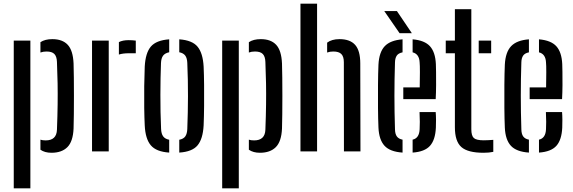

<svg xmlns="http://www.w3.org/2000/svg" viewBox="-20 -820 3106 1040"><path d="M199 -63.5Q209.5 -59.5 227.5 -59.5Q286.5 -59.5 288.5 -117.5Q291.5 -195.5 292.2 -255.2Q293 -315 292 -369.2Q291 -423.5 288.5 -484.5Q287.5 -514 274.5 -527.5Q261.5 -541 232 -541Q213.5 -541 199 -535.5V-591.5Q223.5 -608 263.5 -608Q318.5 -608 347 -577.2Q375.5 -546.5 378.5 -476Q379.5 -446 380 -399.2Q380.5 -352.5 380.5 -300.5Q380.5 -248.5 380 -201.5Q379.5 -154.5 378.5 -124Q375.5 -53.5 345 -23Q314.5 7.5 259 7.5Q222.5 7.5 199 -9ZM54.5 200V-600H144.5V200Z M624 -524.5V-592Q644.5 -602.5 677 -602.5Q697 -602.5 715.5 -600V-531.5H678Q645.5 -531.5 624 -524.5ZM478.5 0V-600H569V0Z M764 -140.5Q762 -179.5 761.2 -236.5Q760.5 -293.5 761.2 -353.2Q762 -413 764 -459.5Q768 -533.5 797.2 -567.8Q826.5 -602 896.5 -607V-537Q873 -532 863 -518Q853 -504 852 -478Q849 -400.5 848.8 -306.8Q848.5 -213 852.5 -122.5Q853.5 -96 863.5 -81.8Q873.5 -67.5 896.5 -63V6.5Q826.5 2 797 -32.8Q767.5 -67.5 764 -140.5ZM951 6.5V-63Q974.5 -67.5 984 -81.8Q993.5 -96 994.5 -121Q998 -211.5 998.2 -299Q998.5 -386.5 994.5 -479.5Q993.5 -505 983.5 -518.8Q973.5 -532.5 951 -537V-607Q1021.5 -602 1050.2 -567Q1079 -532 1083 -459.5Q1085 -416.5 1085.5 -360Q1086 -303.5 1085.5 -245.8Q1085 -188 1083 -140.5Q1079 -67.5 1050.2 -32.8Q1021.5 2 951 6.5Z M1328 -63.5Q1338.5 -59.5 1356.5 -59.5Q1415.5 -59.5 1417.5 -117.5Q1420.5 -195.5 1421.2 -255.2Q1422 -315 1421 -369.2Q1420 -423.5 1417.5 -484.5Q1416.5 -514 1403.5 -527.5Q1390.5 -541 1361 -541Q1342.5 -541 1328 -535.5V-591.5Q1352.5 -608 1392.5 -608Q1447.5 -608 1476 -577.2Q1504.5 -546.5 1507.5 -476Q1508.5 -446 1509 -399.2Q1509.5 -352.5 1509.5 -300.5Q1509.5 -248.5 1509 -201.5Q1508.5 -154.5 1507.5 -124Q1504.5 -53.5 1474 -23Q1443.5 7.5 1388 7.5Q1351.5 7.5 1328 -9ZM1183.5 200V-600H1273.5V200Z M1607.5 0V-800H1697.5V0ZM1843 0 1842.5 -483Q1842.5 -513.5 1829 -527.2Q1815.5 -541 1785.5 -541Q1766.5 -541 1752 -535.5V-589Q1777 -608 1819 -608Q1876 -608 1903.8 -576.8Q1931.5 -545.5 1931.5 -476L1932.5 0Z M2030 -128.5Q2028 -174.5 2027.5 -236Q2027 -297.5 2027.5 -360Q2028 -422.5 2030 -470Q2033.5 -537.5 2064 -569.8Q2094.5 -602 2160.5 -607V-536.5Q2138 -532 2129 -518.5Q2120 -505 2119.5 -482Q2116.5 -390 2116.5 -302.2Q2116.5 -214.5 2119.5 -119.5Q2120 -94 2129.8 -80.8Q2139.5 -67.5 2160.5 -63.5V6.5Q2092.5 2 2062.8 -30.5Q2033 -63 2030 -128.5ZM2164.5 -283V-346.5H2253.5Q2254.5 -388 2254.5 -428.2Q2254.5 -468.5 2253 -482Q2251 -527.5 2215 -536.5V-607Q2280 -601.5 2309 -569.5Q2338 -537.5 2341 -473Q2341.5 -461.5 2342 -430Q2342.5 -398.5 2342.2 -358.8Q2342 -319 2340 -283ZM2215 6.5V-63.5Q2251 -71.5 2253 -120Q2254 -135 2254 -159.8Q2254 -184.5 2252.5 -213H2340Q2341.5 -197 2341.8 -171Q2342 -145 2341 -128.5Q2338 -62.5 2309.2 -30.2Q2280.5 2 2215 6.5ZM2144.5 -640 2061.5 -760H2130L2211 -640Z M2394.5 -531.5V-600H2444V-770H2533V-120Q2533 -84.5 2546.8 -72.2Q2560.5 -60 2600.5 -60Q2615.5 -60 2626.5 -60.8Q2637.5 -61.5 2652 -62.5V2.5Q2630 7.5 2599.5 7.5Q2514 7.5 2479 -23.5Q2444 -54.5 2444 -130.5V-531.5ZM2573 -531.5V-600H2640.5V-531.5Z M2714.5 -128.5Q2712.5 -174.5 2712 -236Q2711.5 -297.5 2712 -360Q2712.5 -422.5 2714.5 -470Q2718 -537.5 2748.5 -569.8Q2779 -602 2845 -607V-536.5Q2822.5 -532 2813.5 -518.5Q2804.5 -505 2804 -482Q2801 -390 2801 -302.2Q2801 -214.5 2804 -119.5Q2804.5 -94 2814.2 -80.8Q2824 -67.5 2845 -63.5V6.5Q2777 2 2747.2 -30.5Q2717.5 -63 2714.5 -128.5ZM2849 -283V-346.5H2938Q2939 -388 2939 -428.2Q2939 -468.5 2937.5 -482Q2935.5 -527.5 2899.5 -536.5V-607Q2964.5 -601.5 2993.5 -569.5Q3022.5 -537.5 3025.5 -473Q3026 -461.5 3026.5 -430Q3027 -398.5 3026.8 -358.8Q3026.5 -319 3024.5 -283ZM2899.5 6.5V-63.5Q2935.5 -71.5 2937.5 -120Q2938.5 -135 2938.5 -159.8Q2938.5 -184.5 2937 -213H3024.5Q3026 -197 3026.2 -171Q3026.5 -145 3025.5 -128.5Q3022.5 -62.5 2993.8 -30.2Q2965 2 2899.5 6.5Z"/></svg>

Font: Big Shoulders Stencil Text Medium
Style: Regular
Weight: 500
Designer: Patric King
Foundry: XO Type Co
Version: Version 1.000